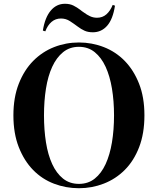

<svg xmlns="http://www.w3.org/2000/svg" viewBox="-20 -985 835 1017"><path d="M51 -374Q51 -469 79.5 -541.5Q108 -614 156 -662.5Q204 -711 266.5 -735.5Q329 -760 398 -760Q467 -760 530 -735.5Q593 -711 640.5 -662.5Q688 -614 716.5 -542Q745 -470 745 -374Q745 -278 717 -205.5Q689 -133 641 -85Q593 -37 530 -12.5Q467 12 398 12Q329 12 266 -12Q203 -36 155.5 -84.5Q108 -133 79.5 -205.5Q51 -278 51 -374ZM398 -737Q349 -737 314 -708.5Q279 -680 256.5 -631Q234 -582 223.5 -516Q213 -450 213 -374Q213 -297 223.5 -231Q234 -165 256.5 -116Q279 -67 314 -39Q349 -11 398 -11Q447 -11 482 -39Q517 -67 539.5 -116Q562 -165 573 -231Q584 -297 584 -374Q584 -450 573 -516Q562 -582 539.5 -631Q517 -680 482 -708.5Q447 -737 398 -737ZM207 -823Q218 -892 248.5 -928.5Q279 -965 324 -965Q350 -965 369 -955.5Q388 -946 405 -933Q410 -929 414.5 -925.5Q419 -922 424 -919Q440 -907 457 -899Q474 -891 494 -891Q523 -891 543.5 -909Q564 -927 577 -959L589 -955Q578 -883 547.5 -848.5Q517 -814 472 -814Q446 -814 427.5 -822.5Q409 -831 392 -844Q372 -859 350.5 -873Q329 -887 303 -887Q274 -887 253 -869Q232 -851 220 -819Z"/></svg>

Font: XinYuGongZhangJiaSongA
Style: Regular
Weight: 900
Designer: XinYuGong
Foundry: Adobe Systems Incorporated
Version: Version 1.00